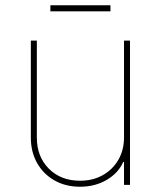

<svg xmlns="http://www.w3.org/2000/svg" viewBox="-20 -699 608 726"><path d="M448.9 -179V-545.5H471.6V0H448.9V-86.6H446Q426.8 -44 383 -18.5Q339.1 7.1 282.7 7.1Q228 7.1 186.1 -16.7Q144.2 -40.5 120.4 -82.4Q96.6 -124.3 96.6 -179V-545.5H119.3V-179Q119.3 -106.5 164.8 -61.1Q210.2 -15.6 282.7 -15.6Q331 -15.6 368.4 -36.6Q405.9 -57.5 427.4 -94.5Q448.9 -131.4 448.9 -179ZM397.7 -679V-656.2H170.5V-679Z"/></svg>

Font: Inter Thin BETA
Style: Regular
Weight: 100
Designer: Rasmus Andersson
Foundry: rsms
Version: Version 3.011;git-f93a4a705